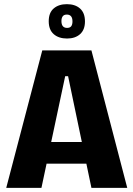

<svg xmlns="http://www.w3.org/2000/svg" viewBox="-20 -902 641 922"><path d="M10 0 183 -660H419L591 0H419L307 -536H293L179 0ZM134 -116V-220H483V-116ZM302 -717Q262 -717 238 -738Q214 -759 214 -800Q214 -841 238 -861.5Q262 -882 301 -882Q341 -882 364.5 -861Q388 -840 388 -799Q388 -759 364.5 -738Q341 -717 302 -717ZM302 -768Q316 -768 322 -776Q328 -784 328 -799Q328 -816 321 -824Q314 -832 301 -832Q287 -832 281 -823.5Q275 -815 275 -801Q275 -784 282 -776Q289 -768 302 -768Z"/></svg>

Font: Bricolage Grotesque 24pt SemiCondensed ExtraBold
Style: Regular
Weight: 800
Width: 4
Designer: Mathieu Triay
Foundry: Atelier Triay
Version: Version 1.001;gftools[0.9.33.dev8+g029e19f]